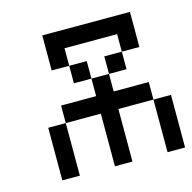

<svg xmlns="http://www.w3.org/2000/svg" viewBox="-81 -581 661 661"><g transform="rotate(-15 250.0 -250.0)"><path d="M437.5 -375H375V-437.5H187.5V-375H125V-500H437.5ZM62.5 -187.5H125V0H62.5ZM125 -250H250V-312.5H312.5V-250H437.5V-187.5H312.5V0H250V-187.5H125ZM187.5 -375H250V-312.5H187.5ZM312.5 -375H375V-312.5H312.5ZM437.5 -187.5H500V0H437.5Z"/></g></svg>

Font: 寒蝉点阵体 16px
Style: Regular
Weight: 400
Designer: Designed by Warren2060
Foundry: ChillType
Version: Version 1.000